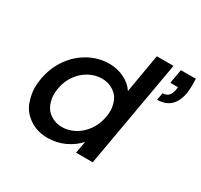

<svg xmlns="http://www.w3.org/2000/svg" viewBox="-155 -939 1198 1147"><g transform="rotate(30 444.0 -365.5)"><path d="M86 -278Q101 -361 146.5 -425Q192 -489 258 -524.5Q324 -560 397 -560Q451 -560 499 -536.5Q547 -513 572 -474L618 -740H733L603 0H488L503 -83Q468 -43 413.5 -17Q359 9 295 9Q223 9 170 -27.5Q117 -64 98.5 -116.5Q80 -169 80 -215Q80 -245 86 -278ZM887 -740Q888 -719 888 -700Q888 -667 884 -640Q862 -516 749 -516L758 -566Q807 -566 817 -622L820 -643H767L784 -740ZM537 -276Q541 -298 541 -318Q541 -349 528 -383Q515 -417 480.5 -439Q446 -461 402 -461Q358 -461 316.5 -439.5Q275 -418 244 -376.5Q213 -335 203 -278Q199 -256 199 -236Q199 -204 212 -169.5Q225 -135 259.5 -112.5Q294 -90 337 -90Q381 -90 423 -112Q465 -134 496 -176.5Q527 -219 537 -276Z"/></g></svg>

Font: Fz Poppins Med
Style: Italic
Weight: 500
Italic angle: -10°
Designer: Ninad Kale (Devanagari), Jonny Pinhorn (Latin)
Foundry: Indian Type Foundry
Version: Vit hóa bi Vntype.Com & FontZin.Com